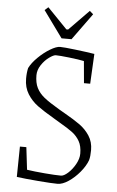

<svg xmlns="http://www.w3.org/2000/svg" viewBox="-55 -815 524 863"><g transform="rotate(5 207.0 -383.5)"><path d="M53 -5 55 -142H84L96 -41Q129 -36 177 -32Q225 -28 250 -28Q263 -28 281.5 -44.5Q300 -61 314 -86Q328 -111 328 -134Q328 -168 315.5 -190Q303 -212 282.5 -227.5Q262 -243 222 -266L197 -281Q149 -309 121 -329.5Q93 -350 74.5 -379.5Q56 -409 56 -449Q56 -476 61 -497Q73 -521 98.5 -546Q124 -571 151.5 -587.5Q179 -604 196 -604Q213 -604 263.5 -598Q314 -592 352 -586L345 -451H317L308 -550Q285 -555 241 -560Q197 -565 180 -565Q170 -565 150.5 -551Q131 -537 116 -514.5Q101 -492 101 -468Q101 -434 112.5 -411Q124 -388 147 -369.5Q170 -351 216 -324L242 -309Q286 -284 312.5 -265Q339 -246 357 -218.5Q375 -191 375 -154Q375 -126 370 -108Q360 -81 337 -53.5Q314 -26 287 -8Q260 10 238 10Q213 10 151 5Q89 0 53 -5ZM112 -763 128 -777 217 -685H225L315 -777L331 -763L244 -643H199Z"/></g></svg>

Font: Grenze ExtraLight
Style: Regular
Weight: 275
Designer: Renata Polastri
Foundry: Omnibus-Type
Version: Version 1.002; ttfautohint (v1.8)